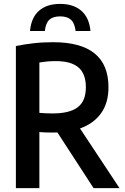

<svg xmlns="http://www.w3.org/2000/svg" viewBox="-20 -965 642 985"><path d="M61.5 0V-729Q104.5 -737.5 151.2 -743Q198 -748.5 252.5 -748.5Q536.5 -748.5 536.5 -517.5Q536.5 -437 498.5 -384Q460.5 -331 390.5 -306L593 0H460L274.5 -285.5Q263.5 -285 251.5 -285Q229 -285 213.2 -285.5Q197.5 -286 182 -287.5V0ZM250 -383Q337 -383 378.8 -414.8Q420.5 -446.5 420.5 -517.5Q420.5 -586 382.8 -618.8Q345 -651.5 266.5 -651.5Q241 -651.5 221.2 -649.5Q201.5 -647.5 182 -644.5V-386Q201 -384.5 216 -383.8Q231 -383 250 -383ZM134 -806Q140 -874.5 180 -909.8Q220 -945 288.5 -945Q357 -945 397.5 -909.5Q438 -874 444 -806H368Q363 -846.5 344 -863.8Q325 -881 288.5 -881Q252 -881 233.2 -863.8Q214.5 -846.5 210 -806Z"/></svg>

Font: Encode Sans Cnd SmBold
Style: Regular
Weight: 600
Width: 3
Designer: Multiple Designers
Foundry: Impallari Type
Version: Version 3.002; ttfautohint (v1.8.3) -l 8 -r 50 -G 200 -x 14 